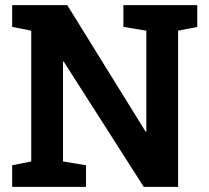

<svg xmlns="http://www.w3.org/2000/svg" viewBox="-20 -731 817 751"><path d="M27.6 0V-84.7L102.2 -99.5V-610.9L27.6 -625.8V-710.9H243.1L549.5 -216.2L552.4 -216.6V-610.9L462.7 -625.8V-710.9H751.5V-625.8L676.6 -610.9V0H542.4L229.3 -490L226.4 -489.6V-99.5L316.4 -84.7V0Z"/></svg>

Font: Hanuman
Style: Regular
Weight: 400
Designer: Danh Hong
Foundry: Danh Hong
Version: Version 9.000